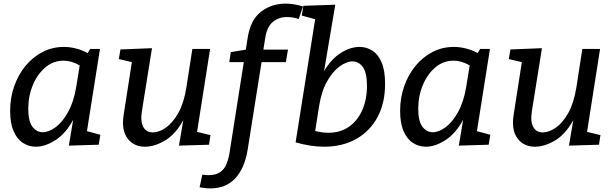

<svg xmlns="http://www.w3.org/2000/svg" viewBox="-20 -800 3388 1060"><path d="M178 10Q140 10 107.5 -10.5Q75 -31 55.5 -75Q36 -119 36 -188Q36 -260 58.5 -324Q81 -388 121 -436.5Q161 -485 215 -513Q269 -541 333 -541Q364 -541 397 -533Q430 -525 464 -507L478 -530H532L460 -76L534 -56L525 -1L360 4L384 -139Q344 -64 287 -27Q230 10 178 10ZM216 -70Q250 -70 287.5 -98Q325 -126 356 -181.5Q387 -237 401 -321L420 -439Q375 -465 331 -465Q274 -465 230 -427.5Q186 -390 161 -329.5Q136 -269 136 -199Q136 -131 159 -100.5Q182 -70 216 -70Z M783 10Q719 11 684 -36Q649 -83 663 -168L708 -457L636 -474L645 -527L819 -534L764 -190Q754 -131 770.5 -100Q787 -69 824 -69Q858 -69 896 -95.5Q934 -122 964.5 -176.5Q995 -231 1009 -317L1042 -530H1140L1068 -72L1142 -54L1134 -1L968 4L992 -137Q950 -60 893 -25.5Q836 9 783 10Z M1142 240Q1124 240 1109 238Q1094 236 1082 234L1097 164Q1103 165 1111.5 166Q1120 167 1130 167Q1170 167 1193.5 151.5Q1217 136 1228.5 109.5Q1240 83 1246 51L1326 -457H1246L1254 -512L1337 -526L1347 -589Q1362 -689 1420 -734.5Q1478 -780 1557 -780Q1580 -780 1604.5 -776Q1629 -772 1653 -764L1629 -695Q1598 -706 1564 -706Q1520 -706 1487.5 -680Q1455 -654 1445 -595L1434 -526H1570L1558 -457H1424L1347 28Q1330 130 1278.5 185Q1227 240 1142 240Z M1612 -14 1720 -694 1646 -714 1655 -768 1831 -774 1769 -407Q1809 -475 1862 -508Q1915 -541 1965 -541Q2003 -541 2035 -521Q2067 -501 2086.5 -456Q2106 -411 2106 -337Q2106 -231 2064 -153Q2022 -75 1946 -32.5Q1870 10 1769 10Q1696 10 1612 -14ZM1741 -210 1720 -77Q1758 -67 1793 -67Q1858 -67 1905.5 -99.5Q1953 -132 1979.5 -191Q2006 -250 2006 -327Q2006 -399 1983 -430Q1960 -461 1926 -461Q1893 -461 1854.5 -433Q1816 -405 1785 -349.5Q1754 -294 1741 -210Z M2331 10Q2293 10 2260.5 -10.5Q2228 -31 2208.5 -75Q2189 -119 2189 -188Q2189 -260 2211.5 -324Q2234 -388 2274 -436.5Q2314 -485 2368 -513Q2422 -541 2486 -541Q2517 -541 2550 -533Q2583 -525 2617 -507L2631 -530H2685L2613 -76L2687 -56L2678 -1L2513 4L2537 -139Q2497 -64 2440 -27Q2383 10 2331 10ZM2369 -70Q2403 -70 2440.5 -98Q2478 -126 2509 -181.5Q2540 -237 2554 -321L2573 -439Q2528 -465 2484 -465Q2427 -465 2383 -427.5Q2339 -390 2314 -329.5Q2289 -269 2289 -199Q2289 -131 2312 -100.5Q2335 -70 2369 -70Z M2936 10Q2872 11 2837 -36Q2802 -83 2816 -168L2861 -457L2789 -474L2798 -527L2972 -534L2917 -190Q2907 -131 2923.5 -100Q2940 -69 2977 -69Q3011 -69 3049 -95.5Q3087 -122 3117.5 -176.5Q3148 -231 3162 -317L3195 -530H3293L3221 -72L3295 -54L3287 -1L3121 4L3145 -137Q3103 -60 3046 -25.5Q2989 9 2936 10Z"/></svg>

Font: Bitter Medium
Style: Italic
Weight: 500
Italic angle: -9°
Designer: Sol Matas, and Bitter project Authors
Foundry: Sol Matas
Version: Version 2.001